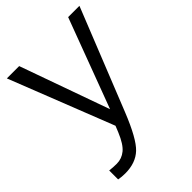

<svg xmlns="http://www.w3.org/2000/svg" viewBox="-212 -617 926 926"><g transform="rotate(-45 251.0 -154.0)"><path d="M295 0Q243 130 200.5 170Q158 210 87 210Q62 210 42 206V145Q66 148 91 148Q125 148 152 126Q179 104 203 46L216 14L7 -518H91L254 -61L425 -518H502Z"/></g></svg>

Font: Nacelle Light
Style: Regular
Weight: 300
Designer: Sora Sagano
Foundry: Sora Sagano
Version: Version 1.000;FEAKit 1.0